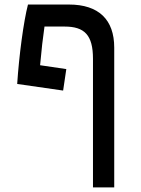

<svg xmlns="http://www.w3.org/2000/svg" viewBox="-20 -606 626 851"><path d="M392.1 224.6H486.3V-395C486.3 -519 417.5 -585.9 285.6 -585.9H104C84.5 -510.7 64.5 -360.8 56.2 -233.9L259.8 -204.6L273.9 -299.8L157.7 -316.9C163.6 -383.3 170.4 -442.4 177.2 -488.3H266.1C354 -488.3 392.1 -451.2 392.1 -345.7Z"/></svg>

Font: Cascadia Mono NF
Style: Regular
Weight: 400
Monospace: yes
Designer: Aaron Bell
Foundry: Saja Typeworks
Version: Version 2404.023